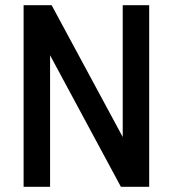

<svg xmlns="http://www.w3.org/2000/svg" viewBox="-20 -720 665 740"><path d="M71 0H173V-507L446 0H555V-700H453V-192L179 -700H71Z"/></svg>

Font: Vanilla Cream DemiBold
Style: Regular
Weight: 600
Designer: Jeremy Tribby, Jinavaṁso
Foundry: Tribby Type
Version: Version 1.422;Glyphs 3.1.2 (3151)